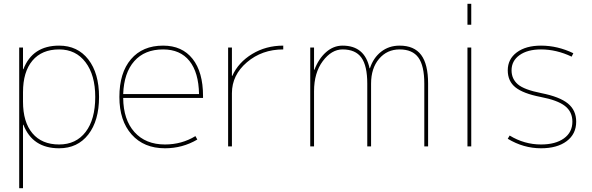

<svg xmlns="http://www.w3.org/2000/svg" viewBox="-20 -770 3112 1010"><path d="M291 10Q151 10 103 -114H101V220H81V-520H101V-406H103Q151 -530 291 -530Q388 -530 444.5 -457.5Q501 -385 501 -260Q501 -135 444.5 -62.5Q388 10 291 10ZM481 -260Q481 -375 430 -442.5Q379 -510 291 -510Q200 -510 150.5 -451Q101 -392 101 -285V-235Q101 -128 150.5 -69Q200 -10 291 -10Q380 -10 430.5 -76Q481 -142 481 -260Z M628 -275H1027Q1025 -389 976.5 -449.5Q928 -510 838 -510Q741 -510 686.5 -448.5Q632 -387 628 -275ZM628 -255Q629 -140 687.5 -75Q746 -10 848 -10Q936 -10 1008 -54L1018 -36Q940 10 848 10Q737 10 672.5 -62.5Q608 -135 608 -260Q608 -387 669 -458.5Q730 -530 838 -530Q938 -530 993 -460.5Q1048 -391 1048 -265V-255Z M1200 -371H1202Q1234 -442 1306.5 -486Q1379 -530 1470 -530V-510Q1358 -510 1279 -442.5Q1200 -375 1200 -280V0H1180V-520H1200Z M1932 -330V0H1912V-330Q1912 -424 1881 -467Q1850 -510 1782 -510Q1724 -510 1678 -448.5Q1632 -387 1632 -290V0H1612V-520H1632V-403H1634Q1656 -461 1695 -495.5Q1734 -530 1782 -530Q1899 -530 1924 -411H1926Q1944 -466 1985 -498Q2026 -530 2082 -530Q2159 -530 2195.5 -481Q2232 -432 2232 -330V0H2212V-330Q2212 -424 2181 -467Q2150 -510 2082 -510Q2016 -510 1974 -460.5Q1932 -411 1932 -330Z M2439 -640V-750H2459V-640ZM2439 0V-520H2459V0Z M2996 -490 2987 -472Q2907 -510 2826 -510Q2755 -510 2713 -480Q2671 -450 2671 -400Q2671 -355 2704 -326.5Q2737 -298 2828 -280Q2924 -261 2967.5 -225.5Q3011 -190 3011 -130Q3011 -65 2961 -27.5Q2911 10 2826 10Q2734 10 2651 -40L2661 -57Q2738 -10 2826 -10Q2902 -10 2946.5 -42Q2991 -74 2991 -130Q2991 -182 2952 -212.5Q2913 -243 2824 -260Q2732 -278 2691.5 -310.5Q2651 -343 2651 -400Q2651 -459 2698.5 -494.5Q2746 -530 2826 -530Q2913 -530 2996 -490Z"/></svg>

Font: Mplus 1p Thin
Style: Regular
Weight: 250
Version: Version 1.061